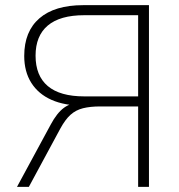

<svg xmlns="http://www.w3.org/2000/svg" viewBox="-20 -725 694 745"><path d="M46 0 177 -242Q201 -287 228.5 -307Q256 -327 294 -327H313L303 -315Q231 -315 180 -337.5Q129 -360 101.5 -403.5Q74 -447 74 -508Q74 -603 133 -654Q192 -705 303 -705H558V0H516V-312H369Q330 -312 302 -305Q274 -298 253.5 -279.5Q233 -261 214 -226L92 0ZM307 -351H516V-666H307Q213 -666 165.5 -626Q118 -586 118 -509Q118 -431 165.5 -391Q213 -351 307 -351Z"/></svg>

Font: Nunito Sans 12pt ExtraLight
Style: Regular
Weight: 200
Designer: Vernon Adams
Foundry: Vernon Adams
Version: Version 3.101;gftools[0.9.27]